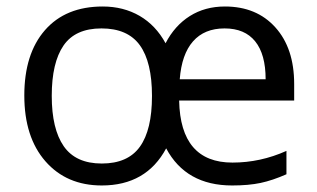

<svg xmlns="http://www.w3.org/2000/svg" viewBox="-20 -564 982 594"><path d="M536.1 -318.8H801.8Q801.8 -396 769.5 -436Q737.3 -476.1 674.8 -476.1Q612.3 -476.1 577.1 -436Q542 -396 536.1 -318.8ZM176.5 -423.1Q140.1 -370.1 140.1 -267.6Q140.1 -165 177.2 -111.6Q214.4 -58.1 294.9 -58.1Q375.5 -58.1 412.8 -110.1Q450.2 -162.1 450.2 -267.1Q450.2 -372.1 412.6 -424.1Q375 -476.1 293.9 -476.1Q212.9 -476.1 176.5 -423.1ZM699.2 -61Q785.6 -61 866.2 -97.2V-24.9Q823.2 -5.9 786.1 2Q749 9.8 698.2 9.8Q555.2 9.8 494.1 -105Q432.6 9.8 294.9 9.8Q186 9.8 120.6 -64.9Q55.2 -139.6 55.2 -268.6Q55.2 -397.5 119.1 -470.7Q183.1 -543.9 297.9 -543.9Q361.8 -543.9 411.9 -514.9Q461.9 -485.8 492.2 -430.2Q520.5 -484.9 567.4 -514.4Q614.3 -543.9 675.8 -543.9Q773.9 -543.9 832 -479.2Q890.1 -414.6 890.1 -304.2V-252.9H534.2Q538.1 -61 699.2 -61Z"/></svg>

Font: OpenSans
Style: Regular
Weight: 400
Foundry: Ascender Corporation
Version: Version 1.10